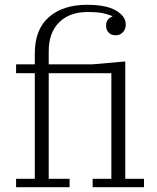

<svg xmlns="http://www.w3.org/2000/svg" viewBox="-20 -780 654 800"><path d="M47 -35H125V-475H47V-512H125V-557Q125 -657 183.5 -708.5Q242 -760 343 -760Q423 -760 463.5 -736Q504 -712 504 -678Q504 -658 492 -645.5Q480 -633 462 -633Q443 -633 432.5 -644.5Q422 -656 422 -673Q422 -701 448 -711V-713Q429 -721 406.5 -725.5Q384 -730 345 -730Q270 -730 226.5 -687Q183 -644 183 -566V-512H366L502 -524V-35H580V0H366V-35H444V-475H183V-35H270V0H47Z"/></svg>

Font: IBM Plex Serif Light
Style: Regular
Weight: 300
Designer: Mike Abbink, Paul van der Laan, Pieter van Rosmalen
Foundry: Bold Monday
Version: Version 3.001